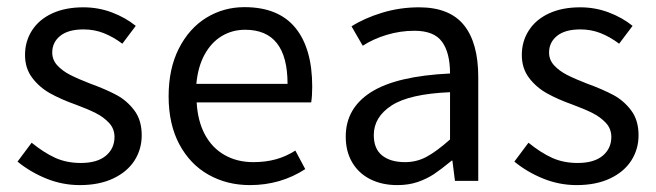

<svg xmlns="http://www.w3.org/2000/svg" viewBox="-20 -519 1884 551"><path d="M211.9 -51.3Q258.8 -51.3 283.7 -72Q308.6 -92.8 308.6 -126Q308.6 -149.4 293 -166.3Q277.3 -183.1 255.1 -194.3Q232.9 -205.6 197.3 -218.8Q154.8 -233.9 123.8 -251.2Q92.8 -268.6 72.3 -295.9Q51.8 -323.2 51.8 -361.3Q51.8 -400.4 71.8 -431.6Q91.8 -462.9 129.6 -480.5Q167.5 -498 219.2 -498Q262.2 -498 301 -483.4Q339.8 -468.8 369.6 -444.8L331.1 -393.6Q304.2 -413.6 277.3 -424.1Q250.5 -434.6 219.7 -434.6Q175.8 -434.6 152.8 -416Q129.9 -397.5 129.9 -368.2Q129.9 -347.2 144.5 -331.3Q159.2 -315.4 181.6 -304Q204.1 -292.5 238.3 -279.3Q285.2 -262.2 314.9 -246.1Q344.7 -230 365.7 -201.9Q386.7 -173.8 386.7 -130.9Q386.7 -90.8 366 -58.3Q345.2 -25.9 304.9 -6.8Q264.6 12.2 209 12.2Q159.7 12.2 113.5 -6.3Q67.4 -24.9 30.3 -55.2L70.8 -109.4Q106.4 -80.6 138.9 -65.9Q171.4 -51.3 211.9 -51.3Z M876 -270Q876 -242.7 873 -225.1H544.4Q547.4 -171.4 568.1 -132.8Q588.9 -94.2 624.8 -74Q660.6 -53.7 707 -53.7Q742.2 -53.7 771.5 -61.8Q800.8 -69.8 827.6 -86.9L856 -33.7Q785.2 12.2 697.3 12.2Q631.3 12.2 578.4 -17.6Q525.4 -47.4 494.6 -105Q463.9 -162.6 463.9 -242.7Q463.9 -321.8 493.2 -379.6Q522.5 -437.5 572 -468Q621.6 -498.5 681.6 -498.5Q778.8 -498.5 827.4 -439.5Q876 -380.4 876 -270ZM683.6 -433.6Q646.5 -433.6 616.5 -415.5Q586.4 -397.5 567.1 -362.3Q547.9 -327.1 543.5 -278.3H805.2Q805.2 -433.6 683.6 -433.6Z M1169.4 -430.7Q1128.4 -430.7 1089.6 -418.9Q1050.8 -407.2 1021 -387.7L988.8 -443.4Q1025.4 -466.8 1076.4 -482.4Q1127.4 -498 1182.6 -498Q1270 -498 1311.3 -447Q1352.5 -396 1352.5 -297.9V0H1285.6L1278.3 -58.1H1276.4Q1246.1 -33.2 1225.6 -19.5Q1205.1 -5.9 1179 3.2Q1152.8 12.2 1120.1 12.2Q1076.7 12.2 1043.2 -4.4Q1009.8 -21 991 -52.5Q972.2 -84 972.2 -127Q972.2 -208.5 1044.9 -254.6Q1117.7 -300.8 1271.5 -308.1Q1271.5 -367.7 1248.5 -399.2Q1225.6 -430.7 1169.4 -430.7ZM1271.5 -118.7V-254.4Q1154.8 -249.5 1103.8 -216.3Q1052.7 -183.1 1052.7 -131.3Q1052.7 -91.8 1076.7 -72.8Q1100.6 -53.7 1142.6 -53.7Q1175.8 -53.7 1204.3 -69.1Q1232.9 -84.5 1271.5 -118.7Z M1637.7 -51.3Q1684.6 -51.3 1709.5 -72Q1734.4 -92.8 1734.4 -126Q1734.4 -149.4 1718.8 -166.3Q1703.1 -183.1 1680.9 -194.3Q1658.7 -205.6 1623 -218.8Q1580.6 -233.9 1549.6 -251.2Q1518.6 -268.6 1498 -295.9Q1477.5 -323.2 1477.5 -361.3Q1477.5 -400.4 1497.6 -431.6Q1517.6 -462.9 1555.4 -480.5Q1593.3 -498 1645 -498Q1688 -498 1726.8 -483.4Q1765.6 -468.8 1795.4 -444.8L1756.8 -393.6Q1730 -413.6 1703.1 -424.1Q1676.3 -434.6 1645.5 -434.6Q1601.6 -434.6 1578.6 -416Q1555.7 -397.5 1555.7 -368.2Q1555.7 -347.2 1570.3 -331.3Q1585 -315.4 1607.4 -304Q1629.9 -292.5 1664.1 -279.3Q1710.9 -262.2 1740.7 -246.1Q1770.5 -230 1791.5 -201.9Q1812.5 -173.8 1812.5 -130.9Q1812.5 -90.8 1791.7 -58.3Q1771 -25.9 1730.7 -6.8Q1690.4 12.2 1634.8 12.2Q1585.4 12.2 1539.3 -6.3Q1493.2 -24.9 1456.1 -55.2L1496.6 -109.4Q1532.2 -80.6 1564.7 -65.9Q1597.2 -51.3 1637.7 -51.3Z"/></svg>

Font: Varta
Style: Regular
Weight: 400
Designer: Joana Correia, Viktoriya Grabowska, Eben Sorkin
Foundry: Sorkin Type
Version: Version 1.002; ttfautohint (v1.3) -l 8 -r 24 -G 200 -x 12 -H